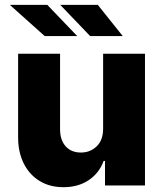

<svg xmlns="http://www.w3.org/2000/svg" viewBox="-20 -768 676 795"><path d="M407 -235.4V-545.5H580.3V0H414.8V-101.6H409.1Q391 -51.5 347.5 -22.2Q304 7.1 242.5 7.1Q186.4 7.1 144.4 -18.5Q102.3 -44 78.8 -90.2Q55.4 -136.4 55 -197.8V-545.5H228.7V-231.9Q229 -187.5 252.1 -161.9Q275.2 -136.4 315 -136.4Q353.7 -136.4 380.3 -162.1Q407 -187.9 407 -235.4ZM488.3 -618.6H353.3L229.4 -747.9H384.9ZM299.7 -618.6H165.1L20.6 -747.9H175.8Z"/></svg>

Font: Inter UI Extra Bold
Style: Regular
Weight: 800
Designer: Rasmus Andersson
Foundry: rsms
Version: 3.2;8d6f07862